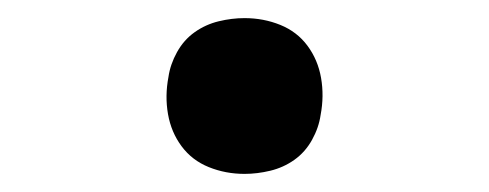

<svg xmlns="http://www.w3.org/2000/svg" viewBox="-20 -446 540 212"><path d="M250 -254Q229 -254 210.5 -261.5Q192 -269 180.5 -284.5Q169 -300 165.5 -320Q162 -340 166 -361Q168 -375 175.5 -388.5Q183 -402 195 -410.5Q207 -419 221.5 -422.5Q236 -426 250 -426Q271 -426 289.5 -418.5Q308 -411 319.5 -395.5Q331 -380 334.5 -360Q338 -340 334 -319Q332 -305 324.5 -291.5Q317 -278 305 -269.5Q293 -261 278.5 -257.5Q264 -254 250 -254Z"/></svg>

Font: iosevka_custom_sans_ss08 Md
Style: Italic
Weight: 500
Italic angle: -10°
Designer: Belleve Invis
Foundry: Belleve Invis
Version: Version 10.3.0; ttfautohint (v1.8.3)